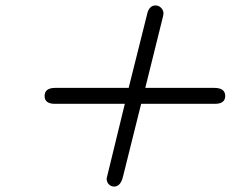

<svg xmlns="http://www.w3.org/2000/svg" viewBox="-20 -603 868 706"><path d="M144 -250Q144 -279.8 183.1 -279.8H453.1Q456.1 -292 520 -546.9Q526.9 -583 551.8 -583Q564 -583 572.5 -574Q581.1 -564.9 581.1 -554.2Q581.1 -547.4 577.1 -533.2L514.2 -279.8H768.1Q808.1 -279.8 808.1 -250Q808.1 -221.2 770 -221.2H499L433.1 43Q424.3 83 399.9 83Q388.7 83 380.4 75Q372.1 66.9 372.1 53.2L439 -221.2H182.1Q144 -221.2 144 -250Z"/></svg>

Font: CMU Concrete
Style: Italic
Weight: 500
Italic angle: -14.04°
Version: Version 0.7.0